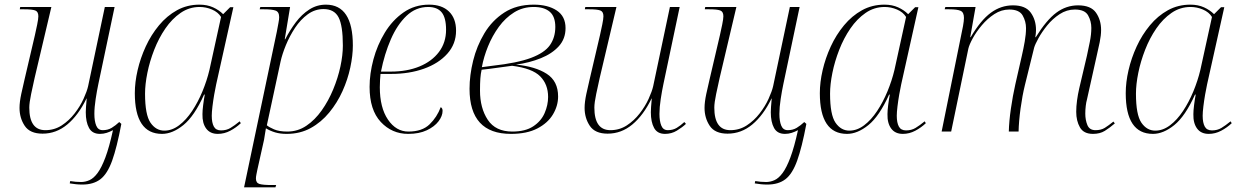

<svg xmlns="http://www.w3.org/2000/svg" viewBox="-20 -566 5335 826"><path d="M334 228Q319 228 306 226.5Q293 225 280 223L282 213Q306 217 329 217Q347 217 365 209Q383 201 400 178Q417 155 433.5 111Q450 67 466 -6Q453 1 439 5.5Q425 10 410 10Q377 10 363 -15.5Q349 -41 349 -83Q349 -92 350 -106.5Q351 -121 353 -142H352Q317 -70 269.5 -30.5Q222 9 163 9Q109 9 86.5 -24.5Q64 -58 64 -102Q64 -127 71.5 -162Q79 -197 86 -226L130 -414Q135 -436 140 -460.5Q145 -485 145 -496Q145 -516 131.5 -521Q118 -526 84 -526H65L67 -536H201L129 -231Q122 -200 114 -162Q106 -124 106 -103Q106 -6 175 -6Q214 -6 245.5 -26.5Q277 -47 301 -78Q325 -109 339.5 -141Q354 -173 359 -195L431 -536H473L403 -204Q397 -176 391.5 -140Q386 -104 386 -76Q386 -45 394 -25.5Q402 -6 422 -6Q444 -6 460.5 -16Q477 -26 493 -41L502 -33Q483 68 462.5 125Q442 182 412 205Q382 228 334 228Z M677 10Q560 10 560 -165Q560 -212 572 -264Q584 -316 607 -366Q630 -416 664 -457Q698 -498 741.5 -522Q785 -546 838 -546Q871 -546 896.5 -534.5Q922 -523 940 -505L970 -535H984L910 -203Q906 -185 901.5 -159Q897 -133 894 -108Q891 -83 891 -68Q891 -38 900 -21.5Q909 -5 931 -5Q954 -5 971.5 -15.5Q989 -26 1011 -44L1016 -36Q996 -17 970.5 -3.5Q945 10 917 10Q884 10 867 -13Q850 -36 851 -75Q851 -90 854 -114Q857 -138 861 -159H858Q816 -66 769 -28Q722 10 677 10ZM687 -4Q720 -4 750.5 -27Q781 -50 806.5 -88.5Q832 -127 851 -173Q870 -219 881 -265L931 -493Q918 -514 892 -525Q866 -536 839 -536Q794 -536 757 -510.5Q720 -485 691.5 -443.5Q663 -402 643.5 -352Q624 -302 614 -252.5Q604 -203 604 -163Q604 -72 627.5 -38Q651 -4 687 -4Z M1171 -430Q1175 -452 1178 -467.5Q1181 -483 1181 -492Q1181 -515 1165.5 -520.5Q1150 -526 1116 -526H1097L1100 -536H1228L1205 -397H1207Q1227 -436 1252.5 -470Q1278 -504 1310.5 -525Q1343 -546 1382 -546Q1498 -546 1498 -370Q1498 -327 1487 -275.5Q1476 -224 1453.5 -174Q1431 -124 1396.5 -82Q1362 -40 1316.5 -15Q1271 10 1213 10Q1185 10 1163.5 3.5Q1142 -3 1124 -14Q1122 -4 1120.5 7Q1119 18 1116 35L1087 165Q1085 175 1083 185Q1081 195 1081 202Q1081 221 1096.5 225.5Q1112 230 1148 230H1168L1165 240H1030ZM1216 0Q1261 0 1298 -25Q1335 -50 1364 -91Q1393 -132 1413.5 -181.5Q1434 -231 1444.5 -280Q1455 -329 1455 -370Q1455 -456 1436.5 -491.5Q1418 -527 1372 -527Q1335 -527 1304 -504.5Q1273 -482 1249.5 -446.5Q1226 -411 1210 -372Q1194 -333 1187 -301L1128 -27Q1137 -19 1159 -9.5Q1181 0 1216 0Z M1736 10Q1666 10 1618 -41.5Q1570 -93 1570 -192Q1570 -249 1586.5 -310.5Q1603 -372 1635.5 -425.5Q1668 -479 1716 -512.5Q1764 -546 1826 -546Q1881 -546 1911.5 -516.5Q1942 -487 1942 -434Q1942 -377 1904.5 -335Q1867 -293 1804 -270.5Q1741 -248 1663 -248H1617Q1616 -241 1615 -222Q1614 -203 1614 -191Q1614 -103 1649 -51.5Q1684 0 1737 0Q1796 0 1828 -31Q1860 -62 1876 -105Q1884 -101 1884 -89Q1884 -67 1866.5 -44Q1849 -21 1816 -5.5Q1783 10 1736 10ZM1661 -258Q1731 -258 1784.5 -280Q1838 -302 1868.5 -342.5Q1899 -383 1899 -438Q1899 -490 1880 -513Q1861 -536 1822 -536Q1769 -536 1729 -498Q1689 -460 1661.5 -397Q1634 -334 1619 -258Z M2178 10Q2000 10 2000 -184Q2000 -242 2015.5 -305Q2031 -368 2064 -423Q2097 -478 2149.5 -512Q2202 -546 2276 -546Q2337 -546 2375 -521Q2413 -496 2413 -445Q2413 -399 2384 -367Q2355 -335 2306.5 -315.5Q2258 -296 2200 -288Q2283 -280 2332 -248.5Q2381 -217 2381 -151Q2381 -111 2359 -74Q2337 -37 2292 -13.5Q2247 10 2178 10ZM2098 -283Q2206 -295 2264.5 -317Q2323 -339 2346 -372Q2369 -405 2369 -450Q2369 -495 2345 -515.5Q2321 -536 2276 -536Q2229 -536 2191.5 -512.5Q2154 -489 2126 -450.5Q2098 -412 2079.5 -366.5Q2061 -321 2053 -277ZM2184 0Q2240 0 2274 -22.5Q2308 -45 2323 -79.5Q2338 -114 2338 -149Q2338 -203 2304 -237.5Q2270 -272 2183 -283Q2158 -280 2120 -274.5Q2082 -269 2052 -266Q2048 -249 2046.5 -228Q2045 -207 2045 -176Q2045 -101 2078.5 -50.5Q2112 0 2184 0Z M2841 10Q2808 10 2794 -15.5Q2780 -41 2780 -83Q2780 -92 2781 -106.5Q2782 -121 2784 -142H2783Q2748 -70 2700.5 -30.5Q2653 9 2594 9Q2540 9 2517.5 -24.5Q2495 -58 2495 -102Q2495 -127 2502.5 -162Q2510 -197 2517 -226L2561 -414Q2566 -436 2571 -460.5Q2576 -485 2576 -496Q2576 -516 2562.5 -521Q2549 -526 2515 -526H2496L2498 -536H2632L2560 -231Q2553 -200 2545 -162Q2537 -124 2537 -103Q2537 -6 2606 -6Q2645 -6 2676.5 -26.5Q2708 -47 2732 -78Q2756 -109 2770.5 -141Q2785 -173 2790 -195L2862 -536H2904L2834 -204Q2828 -176 2822.5 -140Q2817 -104 2817 -76Q2817 -45 2825 -25.5Q2833 -6 2853 -6Q2875 -6 2891.5 -16Q2908 -26 2924 -41L2931 -33Q2915 -18 2892 -4Q2869 10 2841 10Z M3281 228Q3266 228 3253 226.5Q3240 225 3227 223L3229 213Q3253 217 3276 217Q3294 217 3312 209Q3330 201 3347 178Q3364 155 3380.5 111Q3397 67 3413 -6Q3400 1 3386 5.5Q3372 10 3357 10Q3324 10 3310 -15.5Q3296 -41 3296 -83Q3296 -92 3297 -106.5Q3298 -121 3300 -142H3299Q3264 -70 3216.5 -30.5Q3169 9 3110 9Q3056 9 3033.5 -24.5Q3011 -58 3011 -102Q3011 -127 3018.5 -162Q3026 -197 3033 -226L3077 -414Q3082 -436 3087 -460.5Q3092 -485 3092 -496Q3092 -516 3078.5 -521Q3065 -526 3031 -526H3012L3014 -536H3148L3076 -231Q3069 -200 3061 -162Q3053 -124 3053 -103Q3053 -6 3122 -6Q3161 -6 3192.5 -26.5Q3224 -47 3248 -78Q3272 -109 3286.5 -141Q3301 -173 3306 -195L3378 -536H3420L3350 -204Q3344 -176 3338.5 -140Q3333 -104 3333 -76Q3333 -45 3341 -25.5Q3349 -6 3369 -6Q3391 -6 3407.5 -16Q3424 -26 3440 -41L3449 -33Q3430 68 3409.5 125Q3389 182 3359 205Q3329 228 3281 228Z M3624 10Q3507 10 3507 -165Q3507 -212 3519 -264Q3531 -316 3554 -366Q3577 -416 3611 -457Q3645 -498 3688.5 -522Q3732 -546 3785 -546Q3818 -546 3843.5 -534.5Q3869 -523 3887 -505L3917 -535H3931L3857 -203Q3853 -185 3848.5 -159Q3844 -133 3841 -108Q3838 -83 3838 -68Q3838 -38 3847 -21.5Q3856 -5 3878 -5Q3901 -5 3918.5 -15.5Q3936 -26 3958 -44L3963 -36Q3943 -17 3917.5 -3.5Q3892 10 3864 10Q3831 10 3814 -13Q3797 -36 3798 -75Q3798 -90 3801 -114Q3804 -138 3808 -159H3805Q3763 -66 3716 -28Q3669 10 3624 10ZM3634 -4Q3667 -4 3697.5 -27Q3728 -50 3753.5 -88.5Q3779 -127 3798 -173Q3817 -219 3828 -265L3878 -493Q3865 -514 3839 -525Q3813 -536 3786 -536Q3741 -536 3704 -510.5Q3667 -485 3638.5 -443.5Q3610 -402 3590.5 -352Q3571 -302 3561 -252.5Q3551 -203 3551 -163Q3551 -72 3574.5 -38Q3598 -4 3634 -4Z M4682 10Q4642 10 4626 -18Q4610 -46 4610 -85Q4610 -108 4613.5 -134Q4617 -160 4623 -186L4656 -326Q4662 -354 4668.5 -386Q4675 -418 4675 -446Q4675 -475 4661 -500Q4647 -525 4604 -525Q4569 -525 4538.5 -505Q4508 -485 4485 -456.5Q4462 -428 4447.5 -401.5Q4433 -375 4429 -361L4389 -199Q4378 -154 4370.5 -99Q4363 -44 4362 0H4320Q4321 -44 4329 -99Q4337 -154 4348 -203L4376 -326Q4383 -356 4388.5 -387.5Q4394 -419 4394 -445Q4394 -474 4379.5 -499.5Q4365 -525 4322 -525Q4288 -525 4258 -505.5Q4228 -486 4204 -457.5Q4180 -429 4165 -401.5Q4150 -374 4146 -357L4072 0H4031L4123 -454Q4127 -476 4127 -489Q4127 -513 4112.5 -519.5Q4098 -526 4063 -526H4044L4047 -536H4177L4154 -406H4156Q4199 -479 4242.5 -511Q4286 -543 4338 -543Q4392 -543 4414.5 -511.5Q4437 -480 4437 -437Q4437 -423 4434 -406H4436Q4482 -480 4524.5 -511.5Q4567 -543 4618 -543Q4673 -543 4695 -511.5Q4717 -480 4717 -437Q4717 -414 4711 -384.5Q4705 -355 4699 -330L4656 -137Q4653 -127 4651 -110.5Q4649 -94 4649 -77Q4649 -50 4658 -28Q4667 -6 4693 -6Q4717 -6 4733 -16Q4749 -26 4770 -43L4776 -35Q4754 -16 4733 -3Q4712 10 4682 10Z M4940 10Q4823 10 4823 -165Q4823 -212 4835 -264Q4847 -316 4870 -366Q4893 -416 4927 -457Q4961 -498 5004.5 -522Q5048 -546 5101 -546Q5134 -546 5159.5 -534.5Q5185 -523 5203 -505L5233 -535H5247L5173 -203Q5169 -185 5164.5 -159Q5160 -133 5157 -108Q5154 -83 5154 -68Q5154 -38 5163 -21.5Q5172 -5 5194 -5Q5217 -5 5234.5 -15.5Q5252 -26 5274 -44L5279 -36Q5259 -17 5233.5 -3.5Q5208 10 5180 10Q5147 10 5130 -13Q5113 -36 5114 -75Q5114 -90 5117 -114Q5120 -138 5124 -159H5121Q5079 -66 5032 -28Q4985 10 4940 10ZM4950 -4Q4983 -4 5013.5 -27Q5044 -50 5069.5 -88.5Q5095 -127 5114 -173Q5133 -219 5144 -265L5194 -493Q5181 -514 5155 -525Q5129 -536 5102 -536Q5057 -536 5020 -510.5Q4983 -485 4954.5 -443.5Q4926 -402 4906.5 -352Q4887 -302 4877 -252.5Q4867 -203 4867 -163Q4867 -72 4890.5 -38Q4914 -4 4950 -4Z"/></svg>

Font: Noto Serif Display ExtraLight
Style: Italic
Weight: 200
Italic angle: -12°
Designer: Monotype Design Team
Foundry: Monotype Imaging Inc.
Version: Version 2.009